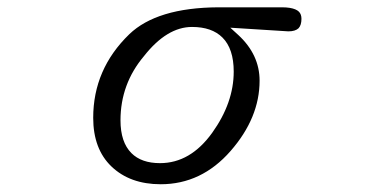

<svg xmlns="http://www.w3.org/2000/svg" viewBox="-20 -482 1040 515"><path d="M409.2 -44.4Q359.4 -44.4 332.5 -71.3Q303.2 -100.6 303.2 -159.2Q303.2 -256.8 366.2 -331.5Q427.7 -409.7 495.1 -409.7Q548.3 -409.7 576.7 -381.3Q606.9 -351.1 606.9 -290Q606.9 -206.5 549.3 -126Q490.7 -44.4 409.2 -44.4ZM676.3 -265.6Q676.3 -335.4 619.1 -388.2L597.7 -407.7L753.4 -397.9Q772 -397.9 780.8 -406.2Q788.6 -414.6 788.6 -431.6Q788.6 -443.8 781.7 -450.7Q774.4 -458 757.3 -460.9Q748 -462.4 736.3 -462.4H565.4Q400.9 -461.4 326.7 -390.1Q230 -296.4 230 -166Q230 -82.5 278.8 -35.6Q328.6 12.2 411.1 12.2Q520.5 12.2 598.4 -76.9Q676.3 -166 676.3 -265.6Z"/></svg>

Font: YuPearl-ExtraLight
Style: ExtraLight
Weight: 200
Designer: Max Yao
Foundry: Max-Everyday
Version: Version 1.011; ttfautohint (v1.8.3)